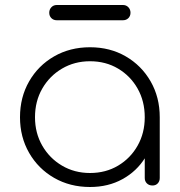

<svg xmlns="http://www.w3.org/2000/svg" viewBox="-20 -742 719 768"><path d="M340 6Q260 6 196.5 -30.5Q133 -67 96.5 -130.5Q60 -194 60 -273Q60 -353 96.5 -416.5Q133 -480 196.5 -516.5Q260 -553 340 -553Q420 -553 483 -516.5Q546 -480 582.5 -416.5Q619 -353 619 -273L594 -233Q594 -165 560.5 -111Q527 -57 470 -25.5Q413 6 340 6ZM340 -50Q403 -50 452.5 -79.5Q502 -109 530.5 -159.5Q559 -210 559 -273Q559 -337 530.5 -387.5Q502 -438 452.5 -467.5Q403 -497 340 -497Q278 -497 228 -467.5Q178 -438 149 -387.5Q120 -337 120 -273Q120 -210 149 -159.5Q178 -109 228 -79.5Q278 -50 340 -50ZM590 0Q576 0 567.5 -8.5Q559 -17 559 -30V-213L578 -273H619V-30Q619 -17 611 -8.5Q603 0 590 0ZM207 -661Q194 -661 185.5 -669.5Q177 -678 177 -691Q177 -704 185.5 -713Q194 -722 207 -722H472Q485 -722 493.5 -713Q502 -704 502 -691Q502 -678 493.5 -669.5Q485 -661 472 -661Z"/></svg>

Font: ComfortaaLight
Style: Regular
Weight: 300
Designer: Johan Aakerlund
Foundry: Johan Aakerlund
Version: Version 3.104; ttfautohint (v1.8.1.43-b0c9)